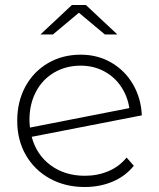

<svg xmlns="http://www.w3.org/2000/svg" viewBox="-20 -745 637 769"><path d="M487 -114 516 -81Q482 -39 431 -17.5Q380 4 319 4Q241 4 179.5 -30Q118 -64 83.5 -124Q49 -184 49 -261Q49 -338 81.5 -398Q114 -458 172 -492Q230 -526 303 -526Q371 -526 425.5 -494.5Q480 -463 512.5 -407.5Q545 -352 548 -283L107 -197Q126 -125 183 -83Q240 -41 320 -41Q371 -41 414.5 -59.5Q458 -78 487 -114ZM98 -265Q98 -254 100 -234L498 -312Q491 -359 465 -398Q439 -437 397 -459.5Q355 -482 303 -482Q244 -482 197 -454.5Q150 -427 124 -377.5Q98 -328 98 -265ZM400 -607 296 -694 192 -607H142L268 -725H324L450 -607Z"/></svg>

Font: Montserrat Alternates Light
Style: Regular
Weight: 300
Designer: Julieta Ulanovsky
Foundry: Julieta Ulanovsky
Version: Version 7.200